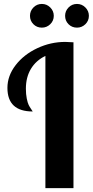

<svg xmlns="http://www.w3.org/2000/svg" viewBox="-20 -965 476 985"><path d="M356.9 -748V0H212.9V-678.2Q164.6 -654.8 138.7 -611.8Q112.8 -568.8 112.8 -509.8Q112.8 -481.4 117.4 -459Q122.1 -436.5 127 -426.8Q131.8 -417 139.4 -406Q147 -395 147.9 -393.1Q18.1 -393.1 18.1 -514.2Q18.1 -576.2 60.3 -630.9Q102.5 -685.5 171.4 -717.8Q240.2 -750 314.9 -750Q330.6 -750 356.9 -748ZM314 -883.8Q314 -908.7 331.8 -926.8Q349.6 -944.8 375 -944.8Q399.9 -944.8 418 -926.8Q436 -908.7 436 -883.8Q436 -858.4 418 -840.8Q399.9 -823.2 375 -823.2Q349.1 -823.2 331.5 -840.8Q314 -858.4 314 -883.8ZM133.8 -883.8Q133.8 -908.7 151.6 -926.8Q169.4 -944.8 194.8 -944.8Q219.7 -944.8 237.8 -926.8Q255.9 -908.7 255.9 -883.8Q255.9 -858.4 237.8 -840.8Q219.7 -823.2 194.8 -823.2Q168.9 -823.2 151.4 -840.8Q133.8 -858.4 133.8 -883.8Z"/></svg>

Font: Lobster Two
Style: Bold
Weight: 700
Designer: Pablo Impallari
Foundry: Pablo Impallari. www.impallari.com
Version: Version 1.006